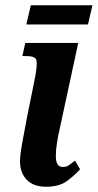

<svg xmlns="http://www.w3.org/2000/svg" viewBox="-20 -699 371 729"><path d="M155 10Q107 10 81.5 -16.5Q56 -43 56 -86Q56 -109 64.5 -157Q73 -205 83 -256L113 -404Q122 -453 118.5 -469.5Q115 -486 81 -486H65L76 -536H277L208 -216Q201 -186 196.5 -158Q192 -130 192 -107Q192 -65 218 -65Q232 -65 241.5 -71.5Q251 -78 265 -89L284 -56Q263 -33 234 -11.5Q205 10 155 10ZM80 -606 97 -679H331L314 -606Z"/></svg>

Font: Noto Serif ExtraCondensed
Style: Bold Italic
Weight: 700
Width: 2
Italic angle: -12°
Designer: Monotype Design Team
Foundry: Monotype Imaging Inc.
Version: Version 2.013; ttfautohint (v1.8.4.7-5d5b)